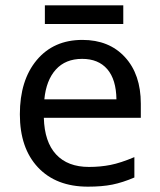

<svg xmlns="http://www.w3.org/2000/svg" viewBox="-20 -697 604 727"><path d="M313 9.8Q192.4 9.8 123.8 -63.2Q55.2 -136.2 55.2 -264.2Q55.2 -393.1 119.1 -469.5Q183.1 -545.9 292 -545.9Q393.1 -545.9 453.1 -480.7Q513.2 -415.5 513.2 -304.2V-251H146Q148.4 -159.7 192.4 -112.3Q236.3 -64.9 316.9 -64.9Q359.9 -64.9 398.4 -72.5Q437 -80.1 488.8 -102.1V-24.9Q444.3 -5.9 405.3 2Q366.2 9.8 313 9.8ZM291 -474.1Q228 -474.1 191.4 -433.6Q154.8 -393.1 147.9 -320.8H420.9Q419.9 -396 386.2 -435.1Q352.5 -474.1 291 -474.1ZM149.9 -676.8H446.8V-606H149.9Z"/></svg>

Font: NotoPenekeko
Style: Regular
Weight: 400
Designer: Monotype Design team
Foundry: Monotype Imaging Inc.
Version: Version 1.04